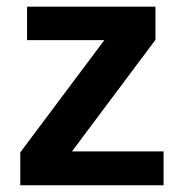

<svg xmlns="http://www.w3.org/2000/svg" viewBox="-20 -548 540 568"><path d="M40 0V-97.2L288.6 -429.2H60.1V-528.3H439.9V-430.2L192.9 -100.1H463.9V0Z"/></svg>

Font: TypoPRO Liberation Sans
Style: Bold
Weight: 700
Designer: Steve Matteson
Foundry: Ascender Corporation
Version: Version 2.00.1